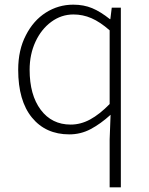

<svg xmlns="http://www.w3.org/2000/svg" viewBox="-20 -563 640 823"><path d="M450 35 454 -71Q411 -32 368.5 -9.5Q326 13 277 13Q176 13 117 -59Q58 -131 58 -264Q58 -349 91 -412Q123 -475 176.5 -509Q230 -543 294 -543Q339 -543 375 -528Q411 -513 451 -481H453L459 -530H498V240H450ZM450 -117V-433Q409 -469 372 -485Q335 -501 295 -501Q243 -501 200 -469.5Q157 -438 132 -384Q107 -330 107 -264Q107 -156 154.5 -92.5Q202 -29 283 -29Q326 -29 366.5 -51Q407 -73 450 -117Z"/></svg>

Font: Merged Yaku Han JP ExtraLight
Style: Regular
Weight: 250
Designer: Ryoko NISHIZUKA 西塚涼子 (kana, bopomofo & ideographs); Paul D. Hunt (Latin, Greek & Cyrillic); Sandoll Communications 산돌커뮤니
Foundry: Adobe
Version: Version 2.004